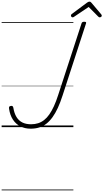

<svg xmlns="http://www.w3.org/2000/svg" viewBox="-20 -1554 1264 2347"><path d="M355 19Q284 19 228.5 -9.5Q173 -38 137.5 -92.5Q102 -147 91 -224Q88 -242 93 -249.5Q98 -257 113 -259Q127 -262 133.5 -256Q140 -250 143 -237Q154 -169 181.5 -124Q209 -79 253 -57Q297 -35 360 -35Q406 -35 445.5 -47.5Q485 -60 519 -86.5Q553 -113 582.5 -155Q612 -197 639 -255.5Q666 -314 691 -392L977 -1269Q980 -1279 987.5 -1283.5Q995 -1288 1010 -1288Q1025 -1288 1030 -1283.5Q1035 -1279 1032 -1269L745 -387Q717 -300 686.5 -234Q656 -168 621 -120Q586 -72 546 -41Q506 -10 458.5 4.5Q411 19 355 19ZM868 -1342Q859 -1342 853 -1349Q847 -1356 847 -1364Q847 -1369 849 -1372.5Q851 -1376 855 -1381L1043 -1521Q1053 -1528 1059.5 -1531Q1066 -1534 1074 -1534Q1081 -1534 1086.5 -1530.5Q1092 -1527 1098 -1520L1218 -1378Q1221 -1374 1222.5 -1370Q1224 -1366 1224 -1362Q1224 -1353 1215.5 -1347.5Q1207 -1342 1199 -1342Q1194 -1342 1189.5 -1344.5Q1185 -1347 1180 -1352L1064 -1469L890 -1352Q883 -1347 878 -1344.5Q873 -1342 868 -1342ZM0 763H877V773H0ZM0 -20H877V0H0ZM0 -505H877V-500H0ZM0 -1283H877V-1273H0Z"/></svg>

Font: Playwrite NL Guides
Style: Regular
Weight: 400
Designer: Veronika Burian, José Scaglione
Foundry: TypeTogether
Version: Version 1.003